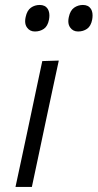

<svg xmlns="http://www.w3.org/2000/svg" viewBox="-20 -736 384 756"><path d="M41 0Q53 -55 64 -107Q74.5 -158 88 -219.5L98.5 -269Q112.5 -334.5 123.5 -387.5Q134.5 -440 146.5 -495.5L211.5 -497.5Q199 -441 188 -388.5Q177 -336 162.5 -269L152 -219.5Q139 -158 128.2 -106.8Q117.5 -55.5 105.5 0ZM256.5 -627.5Q249 -637.5 249 -652.5Q249 -660 251 -669Q256.5 -695 272 -705.8Q287.5 -716.5 306.5 -716.5Q328 -716.5 338 -701Q344.5 -690.5 344.5 -675Q344.5 -667.5 343 -659Q338 -633 322.8 -622.5Q307.5 -612 287.5 -612Q267.5 -612 256.5 -627.5ZM86.5 -627.5Q79 -637.5 79 -652.5Q79 -660 81 -669Q86.5 -695 101.8 -705.8Q117 -716.5 136.5 -716.5Q158 -716.5 168 -701Q174.5 -690 174.5 -674.5Q174.5 -667.5 173 -659Q168 -633 152.8 -622.5Q137.5 -612 117.5 -612Q97.5 -612 86.5 -627.5Z"/></svg>

Font: Heraclito Light
Style: Italic
Weight: 300
Italic angle: -12°
Designer: Kostas Bartsokas (font) & Cristiano Sobral (main changes)
Foundry: Kostas Bartsokas (font) & Cristiano Sobral (main changes)
Version: Version 1.00;July 8, 2020;FontCreator 13.0.0.2655 64-bit